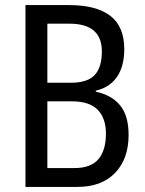

<svg xmlns="http://www.w3.org/2000/svg" viewBox="-20 -734 569 754"><path d="M252 -714Q358 -714 413 -672Q468 -630 468 -541Q468 -473 439 -431.5Q410 -390 356 -378V-374Q418 -361 451.5 -320.5Q485 -280 485 -204Q485 -110 432 -55Q379 0 284 0H80V-714ZM257 -409Q324 -409 352 -439.5Q380 -470 380 -532Q380 -641 253 -641H166V-409ZM166 -336V-74H272Q337 -74 366.5 -109Q396 -144 396 -209Q396 -270 363.5 -303Q331 -336 263 -336Z"/></svg>

Font: Noto Sans Gurmukhi Condensed
Style: Regular
Weight: 400
Width: 3
Designer: Jelle Bosma - Monotype Design Team
Foundry: Monotype Imaging Inc.
Version: Version 2.004; ttfautohint (v1.8.4.7-5d5b)